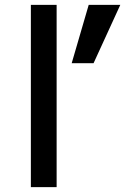

<svg xmlns="http://www.w3.org/2000/svg" viewBox="-20 -770 533 790"><path d="M107 0V-750H213V0ZM345 -750H475L365 -510H275Z"/></svg>

Font: Mplus 1p Medium
Style: Regular
Weight: 500
Version: Version 1.061